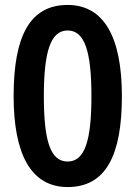

<svg xmlns="http://www.w3.org/2000/svg" viewBox="-20 -745 546 775"><path d="M253 10C408 10 472 -119 472 -357C472 -596 399 -725 253 -725C101 -725 35 -600 35 -357C35 -123 105 10 253 10ZM253 -93C182 -93 157 -180 157 -357C157 -533 183 -622 253 -622C323 -622 349 -534 349 -357C349 -179 323 -93 253 -93Z"/></svg>

Font: Noto Sans Gurmukhi SemiCondensed SemiBold
Style: Regular
Weight: 600
Width: 4
Designer: Jelle Bosma - Monotype Design Team
Foundry: Monotype Imaging Inc.
Version: Version 2.004